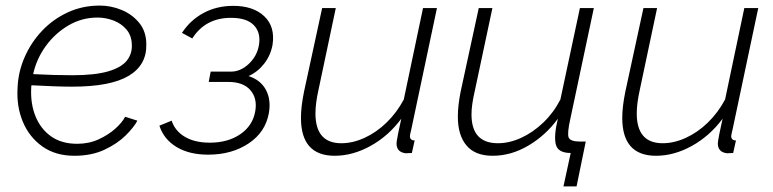

<svg xmlns="http://www.w3.org/2000/svg" viewBox="-20 -549 2774 689"><path d="M247 10Q179 10 132 -23.5Q85 -57 62 -112Q39 -167 43 -233Q45 -290 68 -343Q91 -396 130.5 -438Q170 -480 223 -504.5Q276 -529 338 -529Q378 -529 416 -513.5Q454 -498 479.5 -467Q505 -436 505 -390Q507 -316 442 -277Q377 -238 239 -238Q205 -238 169.5 -239.5Q134 -241 93 -243Q92 -239 92 -234Q89 -177 107.5 -131.5Q126 -86 163.5 -59.5Q201 -33 257 -33Q299 -33 334 -49Q369 -65 394 -87.5Q419 -110 429 -130L473 -116Q461 -93 431.5 -63.5Q402 -34 355.5 -12Q309 10 247 10ZM330 -486Q274 -486 226 -458Q178 -430 144.5 -384Q111 -338 99 -283Q139 -281 173 -280Q207 -279 239 -279Q321 -279 368.5 -293Q416 -307 435.5 -332Q455 -357 453 -390Q452 -422 433.5 -443.5Q415 -465 387 -475.5Q359 -486 330 -486Z M727 6Q659 6 613.5 -21.5Q568 -49 552 -98L596 -116Q608 -79 643.5 -58Q679 -37 733 -37Q798 -37 842.5 -67.5Q887 -98 896 -150Q904 -196 878.5 -225.5Q853 -255 799 -255H729L736 -292H809Q843 -292 872.5 -319.5Q902 -347 909 -386Q917 -431 891.5 -458Q866 -485 809 -485Q717 -485 670 -411L633 -431Q663 -477 710.5 -502.5Q758 -528 817 -528Q889 -528 928.5 -490.5Q968 -453 958 -388Q951 -350 928 -320.5Q905 -291 872 -276Q915 -262 934 -227Q953 -192 945 -144Q933 -75 872.5 -34.5Q812 6 727 6Z M1181 10Q1060 10 1060 -126Q1060 -166 1071 -220L1136 -520H1185L1123 -227Q1112 -178 1112 -142Q1112 -35 1205 -35Q1246 -35 1288.5 -54.5Q1331 -74 1367.5 -109.5Q1404 -145 1429 -192L1498 -520H1548L1456 -85Q1454 -77 1452.5 -70Q1451 -63 1451 -61Q1451 -45 1468 -45L1458 0Q1444 1 1436 1Q1403 -3 1403 -34Q1403 -38 1404 -44.5Q1405 -51 1408.5 -69Q1412 -87 1420 -123Q1374 -61 1310 -25.5Q1246 10 1181 10Z M2002 120 2028 0Q1982 0 1974.5 -31Q1967 -62 1982 -123Q1938 -63 1876 -26.5Q1814 10 1748 10Q1685 10 1654 -27Q1623 -64 1623 -130Q1623 -170 1633 -220L1698 -520H1747L1683 -219Q1672 -172 1672 -138Q1672 -35 1767 -35Q1808 -35 1850.5 -54.5Q1893 -74 1930 -109.5Q1967 -145 1991 -192L2061 -520H2111L2027 -124Q2015 -71 2020.5 -56Q2026 -41 2062 -41H2082L2049 120Z M2334 10Q2213 10 2213 -126Q2213 -166 2224 -220L2289 -520H2338L2276 -227Q2265 -178 2265 -142Q2265 -35 2358 -35Q2399 -35 2441.5 -54.5Q2484 -74 2520.5 -109.5Q2557 -145 2582 -192L2651 -520H2701L2609 -85Q2607 -77 2605.5 -70Q2604 -63 2604 -61Q2604 -45 2621 -45L2611 0Q2597 1 2589 1Q2556 -3 2556 -34Q2556 -38 2557 -44.5Q2558 -51 2561.5 -69Q2565 -87 2573 -123Q2527 -61 2463 -25.5Q2399 10 2334 10Z"/></svg>

Font: Raleway Light
Style: Italic
Weight: 300
Italic angle: -12°
Designer: Matt McInerney, Pablo Impallari, Rodrigo Fuenzalida
Foundry: Matt McInerney, Pablo Impallari, Rodrigo Fuenzalida
Version: Version 4.026